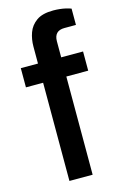

<svg xmlns="http://www.w3.org/2000/svg" viewBox="-114 -781 521 831"><g transform="rotate(-15 146.5 -365.5)"><path d="M90 0V-440H13V-526H90V-602Q90 -635 100.5 -664Q111 -693 137.5 -712Q164 -731 213 -731Q227 -731 241.5 -729.5Q256 -728 269 -725Q282 -722 292 -718V-645H241Q217 -645 205.5 -633Q194 -621 194 -598V-526H292V-440H194V0Z"/></g></svg>

Font: Archivo SemiBold Medium
Style: Regular
Weight: 500
Version: Version 2.001